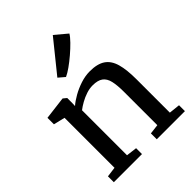

<svg xmlns="http://www.w3.org/2000/svg" viewBox="-241 -1009 1142 1142"><g transform="rotate(-45 329.5 -438.0)"><path d="M105.8 -57.9V-478.2L33.9 -495.6V-550L176.3 -567.6H179.3L200.4 -550.2V-508.3L199.4 -483.7Q221.1 -503 255.2 -522.4Q289.3 -541.8 329.1 -554.9Q368.9 -567.9 407.7 -567.9Q471 -567.9 506.4 -543.8Q541.7 -519.8 556.1 -469.1Q570.5 -418.4 570.5 -338.5V-57L640.2 -49.6V0H403.4V-49.5L465.1 -57V-337.9Q465.1 -392.7 457 -427.9Q448.9 -463 426.2 -479.9Q403.6 -496.7 360.3 -496.7Q333.8 -496.7 306.2 -487.5Q278.6 -478.4 253.8 -464.4Q229 -450.5 211.1 -436.5V-57.9L279 -49.5V0H42.2V-49.5ZM284.5 -644.1H283.2L244.4 -677.3L404.8 -876L480.7 -812.3Q470.2 -794.5 445.8 -769.5Q421.4 -744.6 391.2 -718.7Q360.9 -692.9 332.3 -672.7Q303.7 -652.6 284.5 -644.1Z"/></g></svg>

Font: Merriweather 7pt Light
Style: Regular
Weight: 300
Designer: Eben Sorkin
Foundry: Eben Sorkin
Version: Version 2.200;gftools[0.9.31]